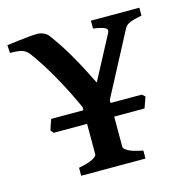

<svg xmlns="http://www.w3.org/2000/svg" viewBox="-124 -643 695 725"><g transform="rotate(-15 223.0 -280.5)"><path d="M106 0V-31.2Q147.5 -39.6 162.8 -48.6Q178.2 -57.6 178.2 -64.5V-183.6H47.9L38.1 -195.3Q40 -202.1 44.7 -215.8Q49.3 -229.5 52.2 -236.8H178.2V-249Q146.5 -319.8 108.4 -386.5Q70.3 -453.1 38.6 -494.6Q30.8 -504.9 17.6 -511.2Q4.4 -517.6 -33.7 -517.6L-35.6 -548.3Q-17.6 -550.8 5.6 -553.7Q28.8 -556.6 50 -558.6Q71.3 -560.5 84 -560.5Q96.2 -560.5 108.4 -555.2Q120.6 -549.8 127.9 -540Q161.6 -494.6 191.7 -442.6Q221.7 -390.6 253.9 -324.7L343.8 -494.6Q350.6 -506.8 339.4 -513.7Q328.1 -520.5 293 -525.4V-556.2H482.4V-525.4Q451.2 -519.5 435.5 -512.9Q419.9 -506.3 414.1 -494.6L284.2 -248V-236.8H406.7L418 -226.1L402.8 -183.6H284.2V-64.5Q284.2 -58.6 299.3 -49.1Q314.5 -39.6 357.4 -31.2V0Z"/></g></svg>

Font: Namdhinggo SemiBold
Style: Regular
Weight: 600
Designer: Victor Gaultney
Foundry: SIL International
Version: Version 3.001